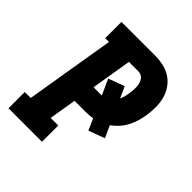

<svg xmlns="http://www.w3.org/2000/svg" viewBox="-200 -868 1001 1001"><g transform="rotate(45 300.0 -367.5)"><path d="M23 0V-120H67L149 -615H121V-735H366Q398 -735 429 -728.5Q460 -722 485.5 -705.5Q511 -689 528.5 -664Q546 -639 554 -609Q562 -579 562 -546.5Q562 -514 557 -482Q553 -458 546 -434.5Q539 -411 527 -388Q515 -365 497.5 -345.5Q480 -326 459 -311L489 -245L400 -212L372 -275Q359 -273 345.5 -272Q332 -271 319 -271H239L214 -120H270V0ZM259 -391H319Q319 -391 319.5 -391Q320 -391 320 -391L281 -477L370 -510L398 -448Q404 -460 407.5 -473.5Q411 -487 413 -501Q415 -513 416 -525.5Q417 -538 416.5 -549.5Q416 -561 413 -573Q410 -585 404 -594.5Q398 -604 388 -609.5Q378 -615 366 -615H296Z"/></g></svg>

Font: Iosevka Curly Slab HvExObl
Style: Regular
Weight: 900
Width: 7
Italic angle: -9°
Monospace: yes
Designer: Belleve Invis
Foundry: Belleve Invis
Version: Version 11.1.0; ttfautohint (v1.8.3)